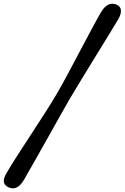

<svg xmlns="http://www.w3.org/2000/svg" viewBox="-67 -820 668 1029"><path d="M307.5 -291.5Q283 -249 250 -190Q217 -131 181.5 -68Q146 -5 114.2 51.2Q82.5 107.5 61 144.5Q26 204 -20 184.5Q-67 164.5 -31 106Q-8.5 67 27 12Q62.5 -43 102.2 -103.8Q142 -164.5 178.2 -221.2Q214.5 -278 239 -320Q263.5 -362 294.8 -420.5Q326 -479 359.2 -541.8Q392.5 -604.5 422.5 -660.8Q452.5 -717 474.5 -755Q510 -814 557 -795.5Q579 -786.5 581 -765.5Q583 -744.5 566.5 -716.5Q545 -680 511.5 -625.5Q478 -571 440.2 -509.8Q402.5 -448.5 367.5 -391Q332.5 -333.5 307.5 -291.5Z"/></svg>

Font: Fraunces 9pt SuperSoft
Style: Bold Italic
Weight: 700
Italic angle: -16°
Version: Version 1.000;[b76b70a41]